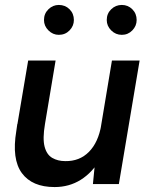

<svg xmlns="http://www.w3.org/2000/svg" viewBox="-20 -745 605 777"><path d="M356 0 365 -92 433 -500H545L461 0ZM48 -228 94 -500H205L162 -243ZM162 -243Q152 -184 160.5 -151.5Q169 -119 191.5 -106Q214 -93 244 -93Q302 -92 340 -130.5Q378 -169 390 -240L432 -238Q419 -158 386.5 -102.5Q354 -47 307 -17.5Q260 12 201 12Q110 12 68.5 -44.5Q27 -101 46 -215L50 -243ZM218 -604Q194 -604 176 -622Q158 -640 158 -664Q158 -690 176 -707.5Q194 -725 218 -725Q244 -725 261.5 -707.5Q279 -690 279 -664Q279 -640 261.5 -622Q244 -604 218 -604ZM473 -604Q448 -604 430 -622Q412 -640 412 -664Q412 -690 430 -707.5Q448 -725 473 -725Q498 -725 515.5 -707.5Q533 -690 533 -664Q533 -640 515.5 -622Q498 -604 473 -604Z"/></svg>

Font: Figtree SemiBold
Style: Italic
Weight: 600
Italic angle: -9.5°
Foundry: Erik Kennedy
Version: Version 2.001;gftools[0.9.30]